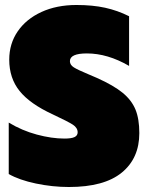

<svg xmlns="http://www.w3.org/2000/svg" viewBox="-20 -734 593 769"><path d="M15 -37V-243Q68 -211 127.5 -195Q187 -179 238 -179Q266 -179 278.5 -185Q291 -191 291 -204Q291 -222 272 -234.5Q253 -247 191 -276Q100 -318 58.5 -369.5Q17 -421 17 -495Q17 -559 51 -608.5Q85 -658 146 -686Q207 -714 286 -714Q351 -714 401 -703Q451 -692 497 -669V-470Q411 -520 328 -520Q260 -520 260 -489Q260 -474 276 -464Q292 -454 333 -437L368 -422Q435 -392 471 -362.5Q507 -333 522.5 -295.5Q538 -258 538 -201Q538 -100 467.5 -42.5Q397 15 256 15Q190 15 123.5 1Q57 -13 15 -37Z"/></svg>

Font: Readiness Black
Style: Regular
Weight: 900
Designer: Katatrad Team
Foundry: CadsonDemak
Version: Version 1.00;April 23, 2019;FontCreator 11.5.0.2425 64-bit; 